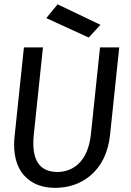

<svg xmlns="http://www.w3.org/2000/svg" viewBox="-20 -861 610 897"><path d="M494.1 -230.5Q480.5 -105.5 400.4 -39.1Q332 16.6 237.3 16.6Q154.3 16.6 103.5 -30.3Q45.9 -83 45.9 -186.5Q45.9 -206.1 48.8 -230.5L91.8 -639.6H180.7L137.7 -230.5Q135.7 -210.9 135.7 -191.4Q135.7 -58.6 247.1 -57.6Q304.7 -57.6 345.7 -94.7Q393.6 -139.6 404.3 -230.5L447.3 -639.6H537.1ZM394.5 -685.5 196.3 -776.4 249 -840.8 449.2 -745.1Z"/></svg>

Font: Puritan
Style: Italic
Weight: 400
Version: 2.0a